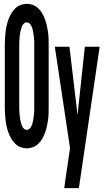

<svg xmlns="http://www.w3.org/2000/svg" viewBox="-20 -763 540 998"><path d="M119 8Q103 8 87 2Q71 -4 59 -16Q47 -28 38.5 -42.5Q30 -57 24 -73Q18 -89 14.5 -105Q11 -121 9 -138Q7 -155 6 -171.5Q5 -188 5 -205V-530Q5 -547 6 -563.5Q7 -580 9 -597Q11 -614 14.5 -630Q18 -646 24 -662Q30 -678 38.5 -692.5Q47 -707 59 -719Q71 -731 87 -737Q103 -743 119 -743Q136 -743 151.5 -737Q167 -731 179.5 -719Q192 -707 200 -692.5Q208 -678 214 -662Q220 -646 223.5 -630Q227 -614 229.5 -597Q232 -580 232.5 -563.5Q233 -547 233 -530V-205Q233 -188 232.5 -171.5Q232 -155 229.5 -138Q227 -121 223.5 -105Q220 -89 214 -73Q208 -57 200 -42.5Q192 -28 179.5 -16Q167 -4 151.5 2Q136 8 119 8ZM119 -88Q127 -88 133.5 -94Q140 -100 143.5 -107.5Q147 -115 149 -123Q151 -131 152.5 -139Q154 -147 155 -155.5Q156 -164 157 -172Q158 -180 158 -188.5Q158 -197 158 -205V-530Q158 -538 158 -546.5Q158 -555 157 -563Q156 -571 155 -579.5Q154 -588 152.5 -596Q151 -604 149 -612Q147 -620 143.5 -627.5Q140 -635 133.5 -641Q127 -647 119 -647Q111 -647 104.5 -641Q98 -635 95 -627.5Q92 -620 89.5 -612Q87 -604 85.5 -596Q84 -588 83 -579.5Q82 -571 81.5 -563Q81 -555 80.5 -546.5Q80 -538 80 -530V-205Q80 -197 80.5 -188.5Q81 -180 81.5 -172Q82 -164 83 -155.5Q84 -147 85.5 -139Q87 -131 89.5 -123Q92 -115 95 -107.5Q98 -100 104.5 -94Q111 -88 119 -88ZM314 215Q318 182 323 149Q328 116 333 83L344 7L265 -520H341L383 -165L421 -520H498L390 215Z"/></svg>

Font: Iosevka Fixed
Style: Bold
Weight: 700
Monospace: yes
Designer: Belleve Invis
Foundry: Belleve Invis
Version: Version 32.3.0